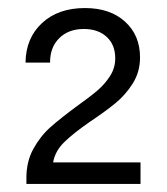

<svg xmlns="http://www.w3.org/2000/svg" viewBox="-20 -793 415 477"><path d="M170.9 -529.1Q203.4 -552.3 222.3 -568.4Q241.1 -584.6 253.7 -604.6Q266.3 -624.6 266.3 -647.9Q266.3 -681.9 245 -701.4Q223.7 -721 188.3 -721Q150.1 -721 127.1 -698.1Q104 -675.1 104.4 -637.4H43.4Q44.1 -698.3 84.3 -735.6Q124.4 -773 191 -773Q253.6 -773 290.7 -739.2Q327.9 -705.4 327.9 -650.3Q327.9 -614.6 310.1 -586.1Q292.3 -557.6 267.1 -536.9Q242 -516.3 202.7 -490Q162.3 -462 139.6 -439.9Q116.9 -417.7 112 -389.6H329.1V-336H45.6V-351.6Q45.6 -392 63.1 -423.6Q80.7 -455.3 105.8 -477.5Q130.9 -499.7 170.9 -529.1Z"/></svg>

Font: Mona Sans VF XLt
Style: Regular
Weight: 200
Designer: Deni Anggara
Foundry: GitHub
Version: Version 2.000;Glyphs 3.2.3 (3260)